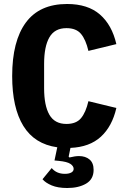

<svg xmlns="http://www.w3.org/2000/svg" viewBox="-20 -730 640 962"><path d="M201 -410V-288Q201 -201 227.5 -155Q254 -109 313 -109Q362 -109 386 -138Q410 -167 423 -223L563 -189Q542 -97 485.5 -45Q429 7 333 11L324 55L328 59Q356 52 376 52Q408 52 428.5 69Q449 86 449 121Q449 168 411.5 190Q374 212 317 212Q270 212 239 199Q208 186 193 168L239 112Q263 141 305 141Q325 141 337 134.5Q349 128 349 116Q349 102 332.5 91Q316 80 274 76L253 74L267 8Q153 -8 97 -99Q41 -190 41 -349Q41 -524 109.5 -617Q178 -710 316 -710Q420 -710 480.5 -657.5Q541 -605 563 -509L423 -475Q410 -531 386 -560Q362 -589 313 -589Q254 -589 227.5 -543Q201 -497 201 -410Z"/></svg>

Font: iA Writer Quattro V
Style: Regular
Weight: 400
Designer: Mike Abbink, Paul van der Laan, Pieter van Rosmalen, Oliver Reichenstein
Foundry: Information Architects Inc.
Version: Version 2.000